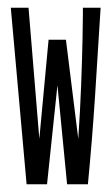

<svg xmlns="http://www.w3.org/2000/svg" viewBox="-20 -477 290 498"><path d="M49 1 8 -457H54L82 -117L106 -374H151L183 -117Q188 -190 190.5 -257Q193 -324 194 -373.5Q195 -423 195 -442V-457H241Q234 -341 226.5 -227Q219 -113 208 1H154L129 -256L102 1Z"/></svg>

Font: Inconsolata UltraCondensed
Style: Regular
Weight: 400
Width: 1
Monospace: yes
Designer: Raph Levien, Cyreal, Brenton Simpson
Foundry: Raph Levien, Cyreal, Google
Version: Version 3.000; ttfautohint (v1.8.2.53-6de2)